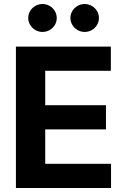

<svg xmlns="http://www.w3.org/2000/svg" viewBox="-20 -940 629 960"><path d="M59.6 -707H534.2V-585.9H206.1V-414.1H509.8V-293H206.1V-121.1H535.2V0H59.6ZM121.1 -849.6Q121.1 -868.7 130.6 -884.8Q140.1 -900.9 156.7 -910.4Q173.3 -919.9 192.4 -919.9Q211.9 -919.9 228.3 -910.4Q244.6 -900.9 254.2 -884.8Q263.7 -868.7 263.7 -849.6Q263.7 -831.1 254.2 -815.2Q244.6 -799.3 228.3 -789.8Q211.9 -780.3 192.4 -780.3Q173.3 -780.3 157 -789.8Q140.6 -799.3 130.9 -815.4Q121.1 -831.5 121.1 -849.6ZM332 -849.6Q332 -868.7 341.6 -884.8Q351.1 -900.9 367.7 -910.4Q384.3 -919.9 403.3 -919.9Q422.9 -919.9 439.2 -910.4Q455.6 -900.9 465.1 -884.8Q474.6 -868.7 474.6 -849.6Q474.6 -831.1 465.1 -815.2Q455.6 -799.3 439.2 -789.8Q422.9 -780.3 403.3 -780.3Q384.3 -780.3 367.9 -789.8Q351.6 -799.3 341.8 -815.4Q332 -831.5 332 -849.6Z"/></svg>

Font: WEMIX Pretendard
Style: Bold
Weight: 700
Designer: Base glyphs from Inter by Rasmus Andersson; Hangeul glyphs from Noto Sans CJK(Source Han Sans) by Jang Soo-young and Kan
Foundry: Kil Hyung-jin
Version: Version 1.000